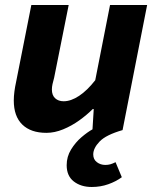

<svg xmlns="http://www.w3.org/2000/svg" viewBox="-20 -518 640 766"><path d="M346 228Q303 228 274.5 206Q246 184 246 141Q246 107 263.5 78.5Q281 50 305 29.5Q329 9 349 -2L354 -83H350Q326 -59 296 -37.5Q266 -16 232 -2Q198 12 165 12Q103 12 69 -21Q35 -54 35 -117Q35 -134 37.5 -153Q40 -172 44 -190L105 -498H254L196 -208Q192 -194 189.5 -182.5Q187 -171 187 -161Q187 -138 200 -126Q213 -114 234 -114Q263 -114 295.5 -135.5Q328 -157 360 -198L419 -498H567L469 1Q403 20 377.5 46.5Q352 73 352 98Q352 118 366.5 129Q381 140 400 140Q411 140 420 137.5Q429 135 441 129L466 189Q443 206 412 217Q381 228 346 228Z"/></svg>

Font: Source Code Pro ExtraBold
Style: Italic
Weight: 800
Italic angle: -11°
Monospace: yes
Designer: Paul D. Hunt, Teo Tuominen
Foundry: Adobe Systems Incorporated
Version: Version 1.016;hotconv 1.0.116;makeotfexe 2.5.65601